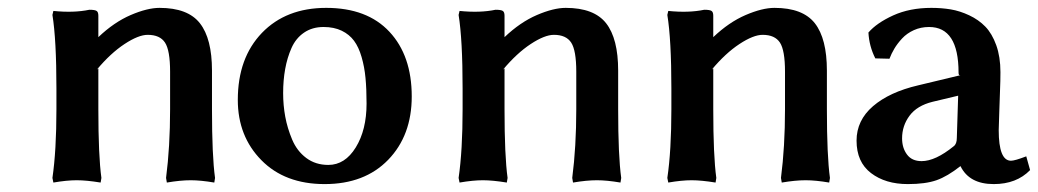

<svg xmlns="http://www.w3.org/2000/svg" viewBox="-20 -460 2649 490"><path d="M356.9 -371.1Q333.5 -371.1 297.9 -347.7Q262.2 -324.2 227.1 -282.2L231 -285.2V-181.2Q231 -62 238.8 -5.9L236.8 5.9Q200.7 0 175.8 0Q150.4 0 116.2 5.9L113.8 -5.9Q124 -75.7 124 -181.2V-233.9Q124 -358.9 113.8 -421.9L116.2 -432.1Q168.5 -426.8 208 -435.1Q222.2 -435.1 226.6 -432.1Q231 -429.2 231 -419.9V-365.2Q271 -403.3 313.5 -421.6Q356 -439.9 387.2 -439.9Q459.5 -439.9 490.2 -400.6Q521 -361.3 521 -279.8V-181.2Q521 -62 528.8 -5.9L526.9 5.9Q492.2 0 466.8 0Q440.4 0 405.8 5.9L403.8 -5.9Q414.1 -85.4 414.1 -181.2V-276.9Q414.1 -331.5 401.1 -351.3Q388.2 -371.1 356.9 -371.1Z M586.9 -205.1Q586.9 -312 648.4 -376Q710 -439.9 812.5 -439.9Q917 -439.9 973.9 -378.9Q1030.8 -317.9 1030.8 -213.9Q1030.8 -114.3 970.7 -52.2Q910.6 9.8 808.6 9.8Q707 9.8 647 -51.3Q586.9 -112.3 586.9 -205.1ZM805.7 -391.1Q776.9 -391.1 755.9 -376.7Q734.9 -362.3 723.9 -337.4Q712.9 -312.5 707.8 -283.9Q702.6 -255.4 702.6 -222.2Q702.6 -191.4 708 -162.1Q713.4 -132.8 725.6 -103.8Q737.8 -74.7 761.5 -56.9Q785.2 -39.1 817.9 -39.1Q860.4 -39.1 887.9 -83.7Q915.5 -128.4 915.5 -195.8Q915.5 -232.9 912.8 -261Q910.2 -289.1 902.8 -314.5Q895.5 -339.8 883.5 -356Q871.6 -372.1 852.1 -381.6Q832.5 -391.1 805.7 -391.1Z M1393.6 -371.1Q1370.1 -371.1 1334.5 -347.7Q1298.8 -324.2 1263.7 -282.2L1267.6 -285.2V-181.2Q1267.6 -62 1275.4 -5.9L1273.4 5.9Q1237.3 0 1212.4 0Q1187 0 1152.8 5.9L1150.4 -5.9Q1160.6 -75.7 1160.6 -181.2V-233.9Q1160.6 -358.9 1150.4 -421.9L1152.8 -432.1Q1205.1 -426.8 1244.6 -435.1Q1258.8 -435.1 1263.2 -432.1Q1267.6 -429.2 1267.6 -419.9V-365.2Q1307.6 -403.3 1350.1 -421.6Q1392.6 -439.9 1423.8 -439.9Q1496.1 -439.9 1526.9 -400.6Q1557.6 -361.3 1557.6 -279.8V-181.2Q1557.6 -62 1565.4 -5.9L1563.5 5.9Q1528.8 0 1503.4 0Q1477.1 0 1442.4 5.9L1440.4 -5.9Q1450.7 -85.4 1450.7 -181.2V-276.9Q1450.7 -331.5 1437.7 -351.3Q1424.8 -371.1 1393.6 -371.1Z M1926.3 -371.1Q1902.8 -371.1 1867.2 -347.7Q1831.5 -324.2 1796.4 -282.2L1800.3 -285.2V-181.2Q1800.3 -62 1808.1 -5.9L1806.2 5.9Q1770 0 1745.1 0Q1719.7 0 1685.5 5.9L1683.1 -5.9Q1693.4 -75.7 1693.4 -181.2V-233.9Q1693.4 -358.9 1683.1 -421.9L1685.5 -432.1Q1737.8 -426.8 1777.3 -435.1Q1791.5 -435.1 1795.9 -432.1Q1800.3 -429.2 1800.3 -419.9V-365.2Q1840.3 -403.3 1882.8 -421.6Q1925.3 -439.9 1956.5 -439.9Q2028.8 -439.9 2059.6 -400.6Q2090.3 -361.3 2090.3 -279.8V-181.2Q2090.3 -62 2098.1 -5.9L2096.2 5.9Q2061.5 0 2036.1 0Q2009.8 0 1975.1 5.9L1973.1 -5.9Q1983.4 -85.4 1983.4 -181.2V-276.9Q1983.4 -331.5 1970.5 -351.3Q1957.5 -371.1 1926.3 -371.1Z M2425.3 -215.8 2359.9 -200.2Q2320.3 -190.4 2301.3 -164.8Q2282.2 -139.2 2282.2 -106.9Q2282.2 -82.5 2294.7 -65.7Q2307.1 -48.8 2332 -48.8Q2367.2 -48.8 2414.1 -86.9Q2421.9 -92.8 2421.9 -107.9ZM2516.1 9.8Q2453.6 9.8 2431.2 -36.1Q2397.9 -9.8 2369.9 0Q2341.8 9.8 2296.9 9.8Q2239.7 9.8 2202.9 -18.3Q2166 -46.4 2166 -101.1Q2166 -152.8 2208 -189Q2250 -225.1 2323.2 -242.2L2431.2 -268.1H2429.2Q2426.3 -268.1 2426.3 -274.9Q2426.3 -391.1 2351.1 -391.1Q2330.1 -391.1 2312.3 -383.1Q2294.4 -375 2282.2 -361.8Q2270 -348.6 2262.5 -335.9Q2254.9 -323.2 2250 -310.1L2213.9 -311Q2198.2 -341.8 2196.3 -377Q2217.3 -401.4 2259.5 -420.7Q2301.8 -439.9 2356.9 -439.9Q2383.3 -439.9 2406.5 -436Q2429.7 -432.1 2453.6 -420.9Q2477.5 -409.7 2494.6 -392.1Q2511.7 -374.5 2522.5 -344.7Q2533.2 -314.9 2533.2 -275.9Q2533.2 -252.9 2532.2 -231Q2531.7 -214.4 2530.3 -175.8Q2528.8 -137.2 2528.8 -127.9Q2528.8 -49.8 2560.1 -49.8Q2569.8 -49.8 2599.1 -61L2608.9 -25.9Q2574.2 9.8 2516.1 9.8Z"/></svg>

Font: Linear Smooth
Style: Bold
Weight: 700
Designer: Philipp H. Poll, Flanker
Foundry: Philipp H. Poll, reworked by Flanker
Version: Version 1.061 | FøM Fix